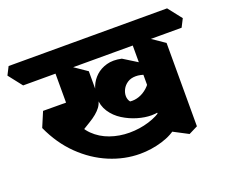

<svg xmlns="http://www.w3.org/2000/svg" viewBox="-183 -853 1286 1093"><g transform="rotate(-20 460.0 -307.0)"><path d="M494 56Q400 56 309 18Q218 -20 142.5 -93.5Q67 -167 19 -273L57 -363L276 -362L211 -255Q226 -196 266 -156.5Q306 -117 361.5 -97.5Q417 -78 478 -78Q540 -78 596.5 -95.5Q653 -113 686 -141L738 -24Q695 16 628.5 36Q562 56 494 56ZM198 -159 86 -271Q113 -285 138 -298.5Q163 -312 179.5 -327.5Q196 -343 196 -361V-599L259 -568L379 -486V-354Q379 -303 356 -272Q333 -241 283 -211ZM0 -538 -65 -621 -40 -670H505L570 -587L545 -538ZM629 -128Q590 -128 545.5 -141Q501 -154 461 -179Q421 -204 396 -242Q371 -280 371 -329Q371 -363 384.5 -396Q398 -429 424.5 -453.5Q451 -478 490 -489Q529 -500 580 -489L765 -374L743 -320Q710 -344 678 -356Q646 -368 620 -368Q590 -368 569.5 -354.5Q549 -341 538.5 -320.5Q528 -300 528.5 -279.5Q529 -259 541 -244Q568 -241 595.5 -250.5Q623 -260 647 -281.5Q671 -303 686 -335L766 -193Q738 -164 707.5 -146Q677 -128 629 -128ZM796 46 664 -23V-599L730 -568L850 -486V19ZM240 -538 175 -621 200 -670H920L985 -587L960 -538Z"/></g></svg>

Font: Eczar ExtraBold
Style: Regular
Weight: 800
Designer: Vaibhav Singh
Foundry: Rosetta Type Foundry
Version: Version 2.000